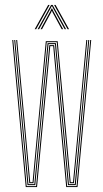

<svg xmlns="http://www.w3.org/2000/svg" viewBox="-20 -763 422 783"><path d="M85 0 30 -600H34L88.8 -4H127.2L151 -256.5L181.2 -579H200.8L230.5 -255.8L253.8 -4H292.2L348 -600H352L296 0H250L226.5 -253.8L197 -575H185L154.8 -253.8L131 0ZM92.2 -8 69.5 -256.8 38 -600H42L73.2 -259.5L96 -12H120L143.5 -260.8L174 -587H208L238 -260.2L261 -12H285L308 -256L340 -600H344L311.8 -253.2L288.8 -8H257.2L234.2 -258L204.2 -583H177.8L147.2 -258.5L123.8 -8ZM99.5 -16 77 -261.8 46 -600H50L80.8 -264L103.2 -20H112.8L135.8 -265L166.8 -595H215.2L245.8 -264.8L268.2 -20H277.8L300.5 -261.5L332 -600H336L304.2 -259.2L281.5 -16H264.5L241.8 -262.5L211.5 -591H170.5L139.5 -263L116.5 -16ZM121.5 -644 176.5 -743H182.5L127.5 -644ZM133.5 -644 188.5 -743H194.5L249.5 -644H243.5L196.5 -729.2L192.5 -737.5H190.5L186.5 -729.2L139.5 -644ZM145.5 -644 185.5 -717.8 190.5 -728.8H192.5L197.5 -717.8L237.5 -644H231.5L194 -713.2L192.5 -718H190.5L189 -713.2L151.5 -644ZM255.5 -644 200.5 -743H206.5L261.5 -644Z"/></svg>

Font: Big Shoulders Inline Thin
Style: Regular
Weight: 100
Designer: Patric King
Foundry: XO Type Co
Version: Version 2.002